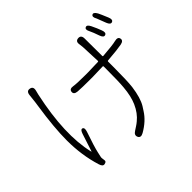

<svg xmlns="http://www.w3.org/2000/svg" viewBox="-187 -1061 1374 1374"><g transform="rotate(-45 500.0 -374.5)"><path d="M548 49Q516 67 504 43Q492 18 521 0L550 -19Q564 -28 577 -39Q623 -76 651 -139Q676 -195 683 -279Q688 -331 688 -458V-485Q688 -490 683 -490L580 -487Q562 -487 544 -487Q474 -487 430 -490Q394 -493 397 -519Q400 -545 436 -539Q465 -534 545 -534Q563 -534 581 -534L682 -537Q687 -537 687 -542L681 -688Q680 -705 677 -722Q672 -754 702 -757Q733 -759 733 -722L734 -545Q734 -540 739 -540Q843 -548 873 -556Q909 -565 914 -541Q920 -516 884 -509Q842 -501 741 -493Q735 -493 735 -487V-432Q735 -296 728 -236Q715 -139 684 -88Q674 -72 664 -57Q625 5 548 49ZM199 14Q178 19 168 -15Q127 -147 127 -297Q127 -425 156 -617Q159 -634 161 -652L168 -715Q172 -752 202 -746Q232 -741 223 -705Q219 -690 215 -673Q142 -336 194 -118Q195 -113 197 -118L240 -250Q251 -284 267 -279Q284 -273 273 -239Q234 -126 224 -80Q220 -62 216 -44Q214 -38 215 -29Q216 -20 218 -5Q220 10 199 14ZM854 -636Q835 -629 823 -663Q807 -710 795 -734Q778 -766 796 -774Q813 -783 829 -751Q849 -710 861 -677Q874 -643 854 -636ZM954 -667Q935 -660 922 -693Q897 -760 895 -763Q877 -794 894 -804Q910 -813 928 -781Q936 -766 960 -708Q974 -675 954 -667Z"/></g></svg>

Font: Resource Han Rounded JP Light
Style: Regular
Weight: 300
Designer: Cyano Hao (round all glyphs); Ryoko NISHIZUKA 西塚涼子 (kana, bopomofo & ideographs); Paul D. Hunt (Latin, Greek & Cyrillic)
Foundry: Cyano Hao
Version: 0.990